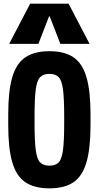

<svg xmlns="http://www.w3.org/2000/svg" viewBox="-20 -1020 540 1050"><path d="M250 10Q168 10 118.5 -23.5Q69 -57 47 -133Q25 -209 25 -335V-395Q25 -522 47 -597.5Q69 -673 118.5 -706.5Q168 -740 250 -740Q333 -740 382 -706.5Q431 -673 453 -597.5Q475 -522 475 -395V-335Q475 -209 453 -133Q431 -57 382 -23.5Q333 10 250 10ZM250 -114Q284 -114 301 -132Q318 -150 324.5 -199.5Q331 -249 331 -345V-385Q331 -481 324.5 -530.5Q318 -580 301 -598Q284 -616 250 -616Q217 -616 199.5 -598Q182 -580 175.5 -530.5Q169 -481 169 -385V-345Q169 -249 175.5 -199.5Q182 -150 199.5 -132Q217 -114 250 -114ZM30 -780 145 -1000H355L470 -780H310L252 -930H248L190 -780Z"/></svg>

Font: M PLUS Code Latin
Style: Bold
Weight: 700
Designer: Coji Morishita
Foundry: UNDERFOREST DESIGN
Version: Version 1.002; ttfautohint (v1.8.3)